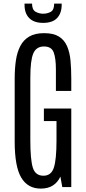

<svg xmlns="http://www.w3.org/2000/svg" viewBox="-20 -1057 488 1085"><path d="M210.4 8.8Q137.2 8.8 100.1 -53.2Q63 -115.2 63 -257.8V-612.3Q63 -668.5 69.8 -715.3Q76.7 -762.2 94.7 -796.9Q112.8 -831.5 145.3 -850.6Q177.7 -869.6 229.5 -869.6Q282.2 -869.6 312.7 -850.6Q343.3 -831.5 358.6 -796.9Q374 -762.2 378.4 -715.1Q382.8 -668 382.8 -611.8V-543H295.9V-664.1Q295.9 -728.5 283.2 -761.5Q270.5 -794.4 228.5 -794.4Q185.1 -794.4 168.2 -755.1Q151.4 -715.8 151.4 -618.7V-261.7Q151.4 -155.3 165.5 -109.6Q179.7 -64 225.6 -64Q269.5 -64 284.4 -109.9Q299.3 -155.8 299.3 -262.7V-373H228V-443.8H382.8V0H332L321.3 -59.1Q306.2 -26.4 278.8 -8.8Q251.5 8.8 210.4 8.8ZM223.6 -927.7Q171.9 -927.7 145.3 -954.6Q118.7 -981.4 118.7 -1029.3V-1036.6H161.1Q161.1 -1002 180.9 -990.7Q200.7 -979.5 224.1 -979.5Q247.1 -979.5 266.6 -990Q286.1 -1000.5 286.1 -1036.6H328.6V-1030.3Q328.6 -982.9 303 -955.3Q277.3 -927.7 223.6 -927.7Z"/></svg>

Font: AntonioLight
Style: Regular
Weight: 300
Designer: Vernon Adams
Foundry: Vernon Adams
Version: Version 1.002